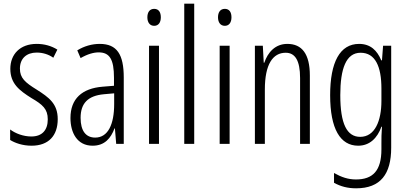

<svg xmlns="http://www.w3.org/2000/svg" viewBox="-20 -780 2208 1041"><path d="M293 -134C293 -218 245 -252 179 -294C116 -333 88 -357 88 -408C88 -463 124 -495 179 -495C212 -495 244 -485 269 -467L291 -511C259 -531 221 -542 179 -542C88 -542 36 -485 36 -407C36 -327 84 -290 151 -248C211 -213 239 -189 239 -133C239 -74 208 -40 150 -40C107 -40 64 -56 35 -78V-21C61 -5 102 10 151 10C243 10 293 -44 293 -134Z M521 -542C479 -542 436 -530 399 -507L417 -465C455 -487 488 -496 515 -496C574 -496 598 -459 598 -358V-315L537 -310C425 -301 362 -245 362 -140C362 -61 398 10 482 10C548 10 581 -31 601 -84H603L610 0H651V-360C651 -485 614 -542 521 -542ZM599 -274V-216C599 -106 566 -34 496 -34C446 -34 417 -70 417 -141C417 -220 457 -261 543 -269Z M816 -732C791 -732 779 -713 779 -686C779 -659 792 -640 816 -640C839 -640 852 -658 852 -686C852 -713 841 -732 816 -732ZM842 -532H788V0H842Z M1033 0V-760H979V0Z M1199 -732C1174 -732 1162 -713 1162 -686C1162 -659 1175 -640 1199 -640C1222 -640 1235 -658 1235 -686C1235 -713 1224 -732 1199 -732ZM1225 -532H1171V0H1225Z M1538 -542C1472 -542 1432 -496 1413 -440H1410L1405 -532H1362V0H1416V-295C1416 -431 1459 -494 1529 -494C1580 -494 1607 -452 1607 -357V0H1660V-370C1660 -488 1617 -542 1538 -542Z M1927 -542C1823 -542 1770 -443 1770 -264C1770 -81 1825 10 1922 10C1984 10 2026 -31 2048 -93H2051C2048 -57 2048 -28 2048 -2V30C2048 146 2001 193 1910 193C1868 193 1832 181 1791 158V211C1827 231 1865 241 1911 241C2043 241 2101 164 2101 21V-532H2057L2051 -453H2047C2025 -506 1989 -542 1927 -542ZM1935 -494C2015 -494 2048 -419 2048 -300V-233C2048 -125 2013 -38 1933 -38C1861 -38 1825 -108 1825 -264C1825 -407 1856 -494 1935 -494Z"/></svg>

Font: Noto Sans UI Condensed Light
Style: Regular
Weight: 300
Width: 3
Designer: Monotype Design Team
Foundry: Monotype Imaging Inc.
Version: Version 1.901